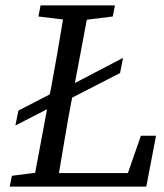

<svg xmlns="http://www.w3.org/2000/svg" viewBox="-20 -690 608 710"><path d="M122 -629 130 -670H405L397 -629L301 -617L257 -383L435 -476L424 -420L247 -329L243 -310Q231 -246 220 -180.5Q209 -115 198 -50H453L501 -188H557L521 0H16L24 -40L110 -51L154 -286L37 -226L48 -281L164 -341L168 -360Q192 -489 213 -618Z"/></svg>

Font: Source Serif Pro
Style: Italic
Weight: 400
Italic angle: -12°
Designer: Frank Grießhammer
Foundry: Adobe Systems Incorporated
Version: Version 3.001;hotconv 1.0.111;makeotfexe 2.5.65597